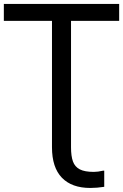

<svg xmlns="http://www.w3.org/2000/svg" viewBox="-20 -747 625 974"><path d="M584.5 -641.1H340.3V0Q340.3 45.4 350.1 72.3Q359.9 99.1 384.8 112.1Q409.7 125 455.6 125Q476.6 125 503.4 118.7H508.8V200.7Q471.7 206.5 438 206.5Q344.2 206.5 293.9 154.5Q243.7 102.5 243.7 0V-641.1H-0.5V-727.1H584.5Z"/></svg>

Font: SG Kara Bold
Style: Regular
Weight: 400
Designer: Damoon Khanjanzadeh
Version: Version 1.000